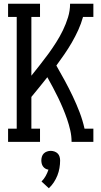

<svg xmlns="http://www.w3.org/2000/svg" viewBox="-20 -755 540 1022"><path d="M23 0V-70H69V-665H23V-735H193V-665H147V-352Q170 -381 193 -410Q216 -439 237.5 -468.5Q259 -498 279 -529.5Q299 -561 315 -594Q331 -627 342 -662.5Q353 -698 353 -735H477V-665H422Q412 -629 396.5 -595Q381 -561 362.5 -529Q344 -497 323 -466.5Q302 -436 280 -406Q303 -366 325 -325.5Q347 -285 367 -243Q387 -201 403.5 -158Q420 -115 430 -70H477V0H361Q361 -31 354 -61.5Q347 -92 337 -121Q327 -150 315 -178.5Q303 -207 289.5 -235Q276 -263 261.5 -290Q247 -317 232 -344Q211 -317 189.5 -291Q168 -265 147 -239V-70H193V0ZM240 247 201 211Q214 198 223 182Q232 166 238 148Q229 147 221.5 142.5Q214 138 209 131Q204 124 202 115.5Q200 107 200 99Q200 89 203 79Q206 69 213 62Q220 55 230 51.5Q240 48 250 48Q260 48 270 51.5Q280 55 287 62Q294 69 297 79Q300 89 300 99Q300 119 296.5 139.5Q293 160 285.5 179Q278 198 266.5 215.5Q255 233 240 247Z"/></svg>

Font: Iosevka Curly Slab
Style: Regular
Weight: 400
Monospace: yes
Designer: Belleve Invis
Foundry: Belleve Invis
Version: Version 22.1.2; ttfautohint (v1.8.4)